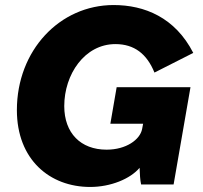

<svg xmlns="http://www.w3.org/2000/svg" viewBox="-20 -732 806 762"><path d="M338 10C419 10 497 -22 534 -66C535 -41 536 -18 540 0H669L736 -386H443L418 -241H548L544 -220C536 -178 481 -138 403 -138C300 -138 235 -204 235 -311C235 -437 316 -557 438 -557C513 -557 563 -518 593 -444L747 -522C675 -663 553 -712 431 -712C217 -712 47 -532 47 -295C47 -99 177 10 338 10Z"/></svg>

Font: Fixel Display 20240404 ExBold
Style: Italic
Weight: 800
Italic angle: -10°
Designer: AlfaBravo + MacPaw
Foundry: Kyrylo Tkachov, Marchela Mozhyna, Serhii Makarenko, Maria Weinstein, Zakhar Kryvoshyya
Version: Version 1.211;Glyphs 3.2 (3225)